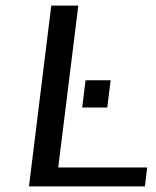

<svg xmlns="http://www.w3.org/2000/svg" viewBox="-20 -669 560 689"><path d="M500 0 508 -68H189L261 -649H164L84 0ZM365 -283 377 -381H287L275 -283Z"/></svg>

Font: Gamestation Text
Style: Italic
Weight: 400
Designer: Jonas Hecksher
Foundry: Jonas Hecksher, Playtypeª, e-types AS
Version: Version 1.003